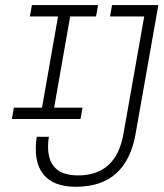

<svg xmlns="http://www.w3.org/2000/svg" viewBox="-20 -713 633 743"><path d="M273.9 9.8Q185.5 9.8 147 -39.3Q108.4 -88.4 122.1 -183.6H168.9Q147.5 -34.2 281.7 -34.2Q428.7 -34.2 457.5 -193.4L538.1 -649.4H405.8L413.6 -693.4H592.8L504.4 -193.4Q467.8 9.8 273.9 9.8ZM25.9 -252.4 33.7 -296.4H142.6L204.6 -649.4H95.7L103.5 -693.4H359.4L351.6 -649.4H251.5L189.5 -296.4H299.3L291.5 -252.4Z"/></svg>

Font: Cascadia Mono ExtraLight
Style: Italic
Weight: 200
Italic angle: -10°
Monospace: yes
Designer: Aaron Bell
Foundry: Saja Typeworks
Version: Version 2404.023; ttfautohint (v1.8.4)